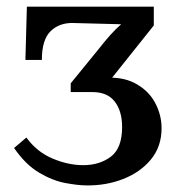

<svg xmlns="http://www.w3.org/2000/svg" viewBox="-20 -546 527 578"><path d="M283.1 -311Q345.1 -317.2 385.8 -295.7Q426.5 -274.3 446.5 -237.4Q466.4 -200.6 466.4 -159.9Q466.4 -104.9 434.4 -66Q402.3 -27.1 350.4 -7Q298.5 13.2 239.5 12.1Q215.3 12.1 177.3 5.1Q139.3 -1.8 98.3 -25.9Q57.2 -49.9 22.4 -100.5L59.4 -132Q90.9 -88.7 138.1 -68.8Q185.2 -48.8 230.7 -48.8Q279.8 -48.8 313.7 -74.4Q347.6 -100.1 347.6 -163.5Q347.6 -211.6 325.4 -240.2Q303.3 -268.8 258.5 -268.8H192.9V-295.2ZM277.2 -398.6Q299.2 -426.5 313.5 -442.2Q327.8 -458 344.7 -473L201.3 -476.7Q159.5 -478.2 132.7 -452.5Q106 -426.8 106 -365.6H56.5L60.9 -525.9H443V-469.4L304 -295.2H192.9Z"/></svg>

Font: Parastoo
Style: Regular
Weight: 400
Foundry: Saber Rastikerdar (saber.rastikerdar@gmail.com)
Version: Version 3.000